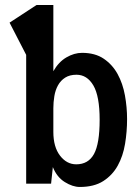

<svg xmlns="http://www.w3.org/2000/svg" viewBox="-20 -746 540 763"><path d="M306 -536Q358 -536 392.5 -512.5Q427 -489 447.5 -451.5Q468 -414 476.5 -367Q485 -320 485 -273Q485 -223 477 -174.5Q469 -126 448 -88Q427 -50 390.5 -26.5Q354 -3 297 -3Q269 -3 237.5 -22.5Q206 -42 190 -82L183 -16H84V-528L18 -656L125 -726H192V-463Q213 -500 244 -518Q275 -536 306 -536ZM192 -222Q192 -162 218.5 -127.5Q245 -93 283 -93Q331 -93 353.5 -134Q376 -175 376 -270Q376 -364 351 -406.5Q326 -449 284 -449Q257 -449 239 -437.5Q221 -426 210.5 -407Q200 -388 196 -364Q192 -340 192 -316Z"/></svg>

Font: D2Coding ligature
Style: Bold
Weight: 700
Monospace: yes
Designer: Yong-Rak Park; Jeong-Hwan Yoon; Sang-Min Lee;
Foundry: NHN Corporation
Version: Version 1.3.2; Build 20180524